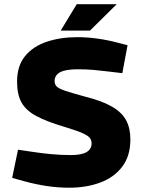

<svg xmlns="http://www.w3.org/2000/svg" viewBox="-20 -887 686 917"><path d="M310.9 9.5Q256.4 9.5 203.4 1.5Q150.5 -6.5 99.1 -20.5L38.1 -37.5L66 -171.9L144.9 -160.4Q179.9 -154.9 226.7 -150.6Q273.4 -146.4 317.8 -146.4Q369.6 -146.4 393.6 -160.7Q417.5 -175.1 417.5 -201.9Q417.5 -216.5 409.2 -227.9Q400.9 -239.2 372.5 -251.7Q344.2 -264.3 283.6 -282.3Q200.6 -307.3 151.8 -333.8Q103 -360.3 82.3 -398.5Q61.5 -436.7 61.5 -496.7Q61.5 -572.1 99.5 -618.8Q137.5 -665.5 202.9 -687.5Q268.4 -709.5 350.3 -709.5Q395.8 -709.5 444.5 -702.8Q493.3 -696 540.8 -683.5L589.2 -671L564.3 -537.6L487.6 -546.6Q460.9 -550.1 426.4 -553.1Q391.8 -556.1 350.4 -556.1Q294.6 -556.1 267.7 -542.3Q240.8 -528.4 240.8 -499.1Q240.8 -484.5 250.6 -474.2Q260.4 -463.9 291.7 -453.3Q323 -442.8 387.1 -425.3Q469.1 -404.7 516.1 -377Q563.2 -349.3 582.9 -311.5Q602.7 -273.8 602.7 -221.3Q602.7 -142.4 564 -91.2Q525.3 -40 459.1 -15.2Q392.9 9.5 310.9 9.5ZM269.9 -741 346.5 -867H537.5L409.9 -741Z"/></svg>

Font: REM Medium
Style: Regular
Weight: 500
Designer: Octavio Pardo
Foundry: Ashler Design
Version: Version 1.005;gftools[0.9.28]